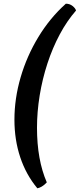

<svg xmlns="http://www.w3.org/2000/svg" viewBox="-20 -820 431 1038"><path d="M182 198Q121 125 89.5 30.5Q58 -64 58 -173Q58 -287 91.5 -402Q125 -517 187.5 -620Q250 -723 336 -800Q357 -800 372.5 -787.5Q388 -775 391 -763Q342 -707 303 -634Q264 -561 236.5 -477Q209 -393 194.5 -304Q180 -215 180 -129Q180 44 233 166Q219 181 206 188.5Q193 196 182 198Z"/></svg>

Font: Texturina ExtraBold
Style: Italic
Weight: 800
Italic angle: -11°
Designer: Guillermo Torres Carreño
Foundry: Omnibus-Type
Version: Version 1.002; ttfautohint (v1.8.3)